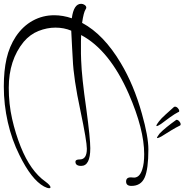

<svg xmlns="http://www.w3.org/2000/svg" viewBox="-54 -844 968 1008"><g transform="rotate(90 430.0 -340.0)"><path d="M380 124Q297 124 233.5 109.5Q170 95 118 61Q63 24 34.5 -28Q6 -80 6 -141Q6 -163 10 -186.5Q14 -210 22 -233Q-54 -243 -54 -282Q-54 -292 -48 -300.5Q-42 -309 -34 -309Q-30 -309 -26 -306Q-10 -295 46 -287Q77 -345 130 -395.5Q183 -446 257 -490Q372 -559 523 -601Q643 -635 710 -635Q814 -635 858 -615.5Q902 -596 902 -546Q902 -518 879 -518Q853 -518 858 -553Q863 -588 815 -603Q785 -613 735 -613Q605 -613 419 -532Q189 -431 110 -282Q126 -281 142 -281Q158 -281 174 -281Q191 -281 208 -281Q225 -281 242 -282Q331 -285 497 -309Q652 -330 704 -330Q797 -330 797 -282Q797 -252 775 -252Q763 -252 763 -275Q763 -312 707 -312Q688 -312 637.5 -303.5Q587 -295 506 -278Q422 -260 354.5 -250Q287 -240 237 -238Q213 -237 175.5 -234.5Q138 -232 87 -230Q71 -192 71 -147Q71 -103 88.5 -58.5Q106 -14 146 20Q242 98 387 98Q472 98 549.5 80.5Q627 63 697 35Q824 -16 879 -94Q899 -121 909 -121Q914 -121 914 -114Q914 -104 905 -87Q869 -21 740 42Q660 82 567.5 103Q475 124 380 124ZM649 -680Q646 -680 627 -694Q612 -708 593 -731.5Q574 -755 557 -779Q555 -781 555 -783Q555 -791 564.5 -798.5Q574 -806 581 -804Q584 -804 586 -799Q594 -782 610 -755.5Q626 -729 642 -704Q651 -688 651 -682Q651 -680 649 -680ZM586 -677Q581 -677 564 -690Q548 -702 527.5 -725Q507 -748 487 -770Q486 -771 486 -775Q486 -783 494 -790Q502 -797 508 -797Q514 -797 515 -791Q523 -775 541 -749.5Q559 -724 577 -701Q588 -684 588 -679Q588 -677 586 -677Z"/></g></svg>

Font: Ephesis
Style: Regular
Weight: 400
Designer: Robert E. Leuschke
Foundry: Robert E. Leuschke
Version: Version 1.010; ttfautohint (v1.8.3)